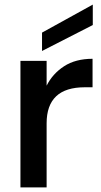

<svg xmlns="http://www.w3.org/2000/svg" viewBox="-20 -816 439 836"><path d="M69 0ZM69 0ZM183 0H69V-551H183V-443Q209 -495 259 -527.5Q309 -560 383 -560V-436H349Q183 -436 183 -279ZM163 -594V-674L384 -796V-707Z"/></svg>

Font: Ulagadi Sans Medium
Style: Regular
Weight: 500
Designer: Ninad Kale (Devanagari), Jonny Pinhorn (Latin)
Foundry: Indian Type Foundry
Version: Version 3.01;March 29, 2020;FontCreator 12.0.0.2522 64-bit; 